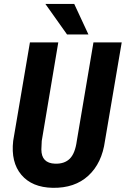

<svg xmlns="http://www.w3.org/2000/svg" viewBox="-20 -921 623 952"><path d="M583.5 -710.9 500.5 -222.7Q485.4 -111.8 418 -49.8Q350.6 12.2 241.2 10.3Q138.7 8.3 85.9 -54.2Q33.2 -116.7 45.4 -222.7L128.4 -710.9H269L187 -222.2L185.1 -180.2Q185.1 -111.8 252.9 -109.4Q299.8 -107.9 326.2 -134.3Q352.5 -160.6 360.8 -222.2L443.4 -710.9ZM418.5 -750H312.5L205.1 -901.4H348.1Z"/></svg>

Font: TypoPRO Roboto
Style: Bold Italic
Weight: 700
Italic angle: -12°
Designer: Google
Version: Version 2.136; 2016